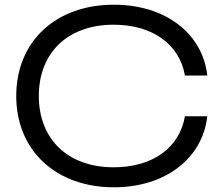

<svg xmlns="http://www.w3.org/2000/svg" viewBox="-20 -783 942 816"><path d="M766 -289C743 -155 629 -72 463 -72C269 -72 145 -191 145 -375C145 -560 269 -678 463 -678C629 -678 743 -594 766 -462H861C841 -641 683 -763 464 -763C216 -763 49 -606 49 -375C49 -145 216 13 464 13C683 13 841 -110 861 -289Z"/></svg>

Font: Bounded Light
Style: Regular
Weight: 300
Designer: Vlad Churkin
Version: Version 3.0